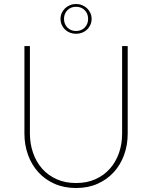

<svg xmlns="http://www.w3.org/2000/svg" viewBox="-20 -934 763 963"><path d="M361.5 -16Q416 -16 458.8 -35.2Q501.5 -54.5 531.2 -88Q561 -121.5 576.8 -166.8Q592.5 -212 592.5 -264V-703H620.5V-264Q620.5 -207 602.5 -157.2Q584.5 -107.5 550.8 -70.5Q517 -33.5 469.2 -12.2Q421.5 9 361.5 9Q301.5 9 253.5 -12.2Q205.5 -33.5 172 -70.5Q138.5 -107.5 120.5 -157.2Q102.5 -207 102.5 -264V-703H130V-265Q130 -213 145.8 -167.5Q161.5 -122 191.2 -88.2Q221 -54.5 264 -35.2Q307 -16 361.5 -16ZM283.5 -839Q283.5 -855 289.8 -868.8Q296 -882.5 306.5 -892.5Q317 -902.5 331.2 -908.2Q345.5 -914 361.5 -914Q377.5 -914 391.8 -908.2Q406 -902.5 416.5 -892.5Q427 -882.5 433.2 -868.8Q439.5 -855 439.5 -839Q439.5 -823 433.2 -809.2Q427 -795.5 416.5 -785.5Q406 -775.5 391.8 -770Q377.5 -764.5 361.5 -764.5Q345.5 -764.5 331.2 -770Q317 -775.5 306.5 -785.5Q296 -795.5 289.8 -809.2Q283.5 -823 283.5 -839ZM301 -839Q301 -826 305.5 -815Q310 -804 318 -795.8Q326 -787.5 337.2 -783Q348.5 -778.5 361.5 -778.5Q374.5 -778.5 385.8 -783Q397 -787.5 405 -795.8Q413 -804 417.5 -815Q422 -826 422 -839Q422 -865.5 405 -882.8Q388 -900 361.5 -900Q335 -900 318 -882.8Q301 -865.5 301 -839Z"/></svg>

Font: Lato 2
Style: Regular
Weight: 200
Designer: Lukasz Dziedzic with Adam Twardoch and Botio Nikoltchev
Foundry: tyPoland Lukasz Dziedzic
Version: Version 2.015; 2015-08-06; http://www.latofonts.com/